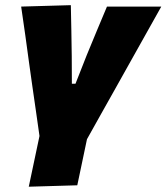

<svg xmlns="http://www.w3.org/2000/svg" viewBox="-20 -526 645 744"><path d="M91.5 197.5Q102 148 112.2 99.5Q122.5 51 133 1Q126.5 -44.5 119.5 -94Q112.5 -143.5 105.5 -191L93 -280Q85.5 -333.5 78 -389.5Q70 -445 62 -500.5L254.5 -506Q255.5 -454.5 256.5 -407Q257.5 -359.5 258 -309L258.5 -201.5H272.5L316 -312Q336.5 -362 356.2 -409.2Q376 -456.5 394.5 -500.5H605Q573 -443.5 540.8 -386Q508.5 -328.5 477.5 -273L426 -181Q398.5 -132 371.5 -84Q344.5 -35.5 317 13.5Q307.5 59 298.2 103Q289 147 279.5 192Z"/></svg>

Font: Heraclito ExtraBold
Style: Italic
Weight: 800
Italic angle: -12°
Designer: Kostas Bartsokas (font) & Cristiano Sobral (main changes)
Foundry: Kostas Bartsokas (font) & Cristiano Sobral (main changes)
Version: Version 1.00;July 8, 2020;FontCreator 13.0.0.2655 64-bit